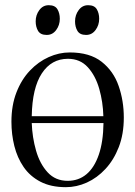

<svg xmlns="http://www.w3.org/2000/svg" viewBox="-20 -726 532 756"><path d="M239.5 11Q180.5 11 139.2 -10.5Q98 -32 73 -68.5Q48 -105 36.5 -151Q25 -197 25 -246.5Q25 -311.5 44.8 -362.2Q64.5 -413 97.8 -448Q131 -483 171.8 -501.2Q212.5 -519.5 254.5 -519.5Q333.5 -519.5 380.2 -482.8Q427 -446 447.2 -387.5Q467.5 -329 467.5 -263Q467.5 -198 447.8 -147Q428 -96 395.2 -60.8Q362.5 -25.5 322 -7.2Q281.5 11 239.5 11ZM246.5 -14Q289.5 -14 320.5 -40Q351.5 -66 369 -116.8Q386.5 -167.5 387.5 -241.5H105Q107 -185 122 -132.8Q137 -80.5 167.8 -47.2Q198.5 -14 246.5 -14ZM105 -268.5H387Q385.5 -324.5 370.8 -376.2Q356 -428 325.8 -461.2Q295.5 -494.5 247.5 -494.5Q182.5 -494.5 144.8 -437.2Q107 -380 105 -268.5ZM163.5 -588.5Q139.5 -588.5 130 -604.2Q120.5 -620 120.5 -642Q120.5 -667 134.8 -686.2Q149 -705.5 171.5 -705.5H172.5Q196.5 -705.5 206 -689.8Q215.5 -674 215.5 -652Q215.5 -627 201.2 -607.8Q187 -588.5 164.5 -588.5ZM318.5 -588.5Q294.5 -588.5 285 -604.2Q275.5 -620 275.5 -642Q275.5 -667 289.8 -686.2Q304 -705.5 326.5 -705.5H327.5Q351.5 -705.5 361 -689.8Q370.5 -674 370.5 -652Q370.5 -627 356.2 -607.8Q342 -588.5 319.5 -588.5Z"/></svg>

Font: Merriweather 144pt Light
Style: Regular
Weight: 300
Version: Version 2.100